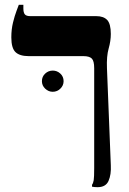

<svg xmlns="http://www.w3.org/2000/svg" viewBox="-20 -617 537 797"><path d="M385 160Q379 160 373 159.5Q367 159 362 158V150Q367 143 369 131Q371 119 371 81V-334Q371 -364 361 -374Q351 -384 326 -384H99Q62 -384 44.5 -400.5Q27 -417 27 -462Q27 -495 34 -523.5Q41 -552 48.5 -571.5Q56 -591 58 -597H77V-582Q77 -565 83 -557.5Q89 -550 106 -550H380Q410 -550 425 -534Q440 -518 440 -476Q440 -447 431 -415.5Q422 -384 424 -334L440 69Q442 108 430.5 134Q419 160 385 160ZM199 -236Q181 -236 167.5 -249Q154 -262 154 -280Q154 -299 167.5 -311.5Q181 -324 199 -324Q217 -324 230.5 -311.5Q244 -299 244 -280Q244 -262 230.5 -249Q217 -236 199 -236Z"/></svg>

Font: Frank Ruhl Libre
Style: Bold
Weight: 700
Designer: Yanek Iontef
Foundry: Fontef
Version: Version 6.004